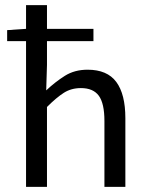

<svg xmlns="http://www.w3.org/2000/svg" viewBox="-20 -732 584 752"><path d="M82 0V-571H8V-614L82 -619V-712H164V-619H346V-571H164V-478L161 -378Q196 -411 234 -435Q272 -459 323 -459Q400 -459 435.5 -411Q471 -363 471 -269V0H389V-258Q389 -327 367 -357Q345 -387 297 -387Q259 -387 230 -368.5Q201 -350 164 -313V0Z"/></svg>

Font: Swei Fan Sans CJK TC
Style: Regular
Weight: 400
Version: Version 2.130